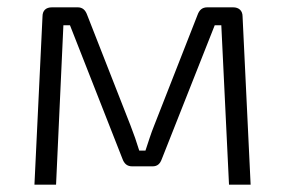

<svg xmlns="http://www.w3.org/2000/svg" viewBox="-20 -504 778 524"><path d="M546 -484C532 -484 524 -477 519 -463L401 -162C392 -140 385 -117 377 -93H360C353 -116 345 -139 336 -162L218 -463C213 -477 205 -484 192 -484H122C105 -484 96 -475 96 -459L74 0H133L153 -435H171L314 -71C319 -57 327 -50 341 -50H396C410 -50 417 -57 422 -71L566 -435H584L605 0H664L642 -459C642 -475 632 -484 616 -484Z"/></svg>

Font: SnT
Style: Regular
Weight: 300
Designer: Natanael Gama
Version: Version 1.001;PS 001.001;hotconv 1.0.70;makeotf.lib2.5.58329